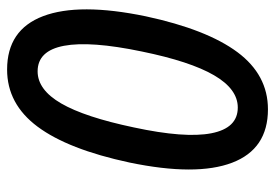

<svg xmlns="http://www.w3.org/2000/svg" viewBox="-137 -628 775 541"><g transform="rotate(-90 250.5 -357.5)"><path d="M213 10Q101 10 62.5 -91Q24 -192 63 -380Q100 -553 164 -639Q228 -725 325 -725Q437 -725 475.5 -623.5Q514 -522 475 -334Q438 -162 374 -76Q310 10 213 10ZM218 -75Q270 -75 309 -142Q348 -209 376 -346Q406 -490 392 -564.5Q378 -639 320 -639Q268 -639 229.5 -572.5Q191 -506 162 -368Q131 -224 145.5 -149.5Q160 -75 218 -75Z"/></g></svg>

Font: Noto Sans ExtraCondensed Medium
Style: Italic
Weight: 500
Width: 2
Italic angle: -12°
Designer: Monotype Design Team
Foundry: Monotype Imaging Inc.
Version: Version 2.013; ttfautohint (v1.8.4.7-5d5b)